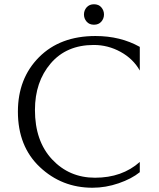

<svg xmlns="http://www.w3.org/2000/svg" viewBox="-20 -869 744 901"><path d="M455.5 -767.5Q443 -753 421 -753Q399 -753 386.5 -767.5Q374 -782 374 -801Q374 -820 386.5 -834.5Q399 -849 421 -849Q443 -849 455.5 -834.5Q468 -820 468 -801Q468 -782 455.5 -767.5ZM636 -61Q598 -30 537 -9Q476 12 414 12Q270 12 167 -85Q64 -182 64 -345Q64 -501 163 -600.5Q262 -700 428 -700Q545 -700 636 -649V-538Q605 -593 546 -625.5Q487 -658 420 -658Q292 -658 218 -571.5Q144 -485 144 -353Q144 -207 224.5 -121Q305 -35 426 -35Q553 -35 636 -109Z"/></svg>

Font: Bellefair
Style: Regular
Weight: 400
Designer: Nick Shinn, Liron Lavi Turkenic
Foundry: Shinntype
Version: Version 1.003;PS 001.003;hotconv 1.0.88;makeotf.lib2.5.64775